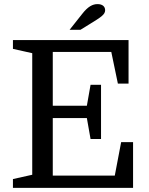

<svg xmlns="http://www.w3.org/2000/svg" viewBox="-20 -915 725 935"><path d="M372 -770 419 -799C471 -831 492 -844 492 -865C492 -884 478 -895 455 -895C431 -895 408 -883 380 -847L319 -770ZM472 -502H421L403 -400H237V-662H522L554 -508H606V-720H43V-677L137 -656V-64L43 -43V0H628V-223H570L539 -60H237V-340H403L421 -238H472Z"/></svg>

Font: Domine
Style: Regular
Weight: 400
Designer: Pablo Impallari, Rodrigo Fuenzalida, Brenda Gallo
Foundry: Pablo Impallari, Rodrigo Fuenzalida, Brenda Gallo
Version: Version 2.000